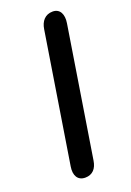

<svg xmlns="http://www.w3.org/2000/svg" viewBox="-135 -727 534 785"><g transform="rotate(-20 132.5 -335.0)"><path d="M95 7C127 7 145 -14 150 -47L240 -612C246 -649 233 -677 201 -677C168 -677 149 -654 144 -621L54 -56C48 -19 62 7 95 7Z"/></g></svg>

Font: SN Pro Medium
Style: Italic
Weight: 400
Italic angle: -9°
Designer: Tobias Whetton
Foundry: Supernotes
Version: Version 1.001;Glyphs 3.2 (3249)